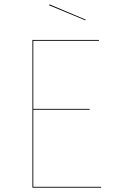

<svg xmlns="http://www.w3.org/2000/svg" viewBox="-20 -864 535 884"><path d="M207.9 -843.9 205.8 -839.8 373.1 -770.3 374.7 -773.6ZM435.8 -680.1H129.3V0H445.6V-3.9H133.3V-358.9H392.8V-362.8H133.3V-676.2H435.6Z"/></svg>

Font: Fira Sans Four
Style: Regular
Weight: 100
Designer: Carrois Corporate & Edenspiekermann AG
Foundry: Carrois Corporate GbR & Edenspiekermann AG
Version: Version 4.203;PS 004.203;hotconv 1.0.88;makeotf.lib2.5.64775